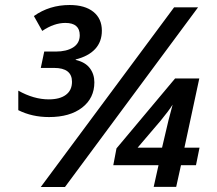

<svg xmlns="http://www.w3.org/2000/svg" viewBox="-20 -743 862 763"><path d="M767.1 -713.9 238.3 0H142.1L671.9 -713.9ZM758.8 -86.4H699.2L680.2 -0.5H590.8L609.9 -86.4H430.2L442.9 -153.3L675.8 -431.2H772L712.9 -156.2H772.9ZM624 -156.2 649.4 -264.2 666 -327.1Q650.4 -302.2 618.2 -263.2L526.9 -156.2ZM384.8 -621.1Q384.8 -577.1 358.2 -548.3Q331.5 -519.5 280.8 -506.8V-504.9Q318.8 -496.1 336.9 -472.2Q355 -448.2 355 -416Q355 -353 306.4 -315.4Q257.8 -277.8 174.8 -277.8Q107.4 -277.8 52.7 -305.2V-382.8Q114.3 -348.1 173.8 -348.1Q217.8 -348.1 241.9 -366.2Q266.1 -384.3 266.1 -418Q266.1 -473.1 194.8 -473.1H142.1L155.8 -538.1H201.2Q244.6 -538.1 270.8 -554.7Q296.9 -571.3 296.9 -603Q296.9 -651.9 239.7 -651.9Q194.8 -651.9 147.9 -620.1L114.7 -679.2Q176.3 -723.1 256.8 -723.1Q317.4 -723.1 351.1 -696Q384.8 -668.9 384.8 -621.1Z"/></svg>

Font: Open Sans Semibold
Style: Italic
Weight: 600
Italic angle: -12°
Foundry: Ascender Corporation
Version: Version 1.10